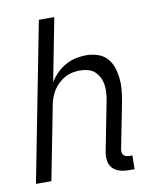

<svg xmlns="http://www.w3.org/2000/svg" viewBox="-84 -805 719 882"><g transform="rotate(-10 275.0 -364.0)"><path d="M472 12H444Q423 12 403.5 6.5Q384 1 370.5 -13Q357 -27 354 -47.5Q351 -68 355 -90L399 -315Q403 -335 404.5 -354.5Q406 -374 403.5 -392.5Q401 -411 393 -427.5Q385 -444 372 -456Q359 -468 341 -473Q323 -478 303 -478Q286 -478 268 -474.5Q250 -471 233.5 -462Q217 -453 203 -440Q189 -427 179 -411.5Q169 -396 162.5 -378.5Q156 -361 153 -344L86 0H14L158 -740H230L173 -447Q187 -469 205.5 -487.5Q224 -506 246.5 -518.5Q269 -531 293.5 -536.5Q318 -542 342 -542Q369 -542 395 -534Q421 -526 438.5 -507.5Q456 -489 464.5 -464.5Q473 -440 476 -413Q479 -386 476.5 -358.5Q474 -331 469 -303L427 -90Q426 -82 426.5 -74.5Q427 -67 431.5 -62Q436 -57 443 -54.5Q450 -52 457 -52H473Z"/></g></svg>

Font: Lode Term
Style: Italic
Weight: 400
Italic angle: -11°
Monospace: yes
Designer: Belleve Invis
Foundry: Belleve Invis
Version: Version 29.2.0